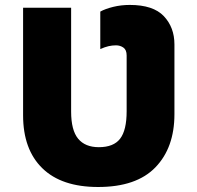

<svg xmlns="http://www.w3.org/2000/svg" viewBox="-20 -745 797 775"><path d="M376 9.8Q228.5 9.8 150.9 -65.9Q73.2 -141.6 73.2 -279.8V-713.9H267.1V-294.9Q267.1 -219.2 295.4 -185.1Q323.7 -150.9 378.9 -150.9Q438.5 -150.9 464.8 -185.1Q491.2 -219.2 491.2 -295.9V-521Q491.2 -543.9 478 -553Q464.8 -562 448.2 -562Q433.1 -562 418.2 -558.6Q403.3 -555.2 384.8 -546.9V-698.2Q405.3 -709.5 437 -717.3Q468.8 -725.1 503.9 -725.1Q598.6 -725.1 641.4 -679.7Q684.1 -634.3 684.1 -565.9V-284.2Q684.1 -148.9 607.4 -69.6Q530.8 9.8 376 9.8Z"/></svg>

Font: Open Sans ExtraBold
Style: Regular
Weight: 800
Designer: Monotype Design Team
Foundry: Monotype Imaging Inc.
Version: Version 3.003; ttfautohint (v1.8.4)